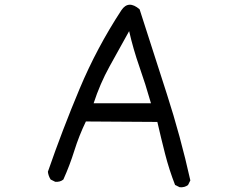

<svg xmlns="http://www.w3.org/2000/svg" viewBox="-20 -784 1040 824"><path d="M751 19.5 731.4 9.8Q706.1 -54.7 688.5 -123.5Q670.9 -192.4 655.3 -260.7L348.6 -262.7Q319.3 -202.1 299.3 -138.2Q279.3 -74.2 252 -13.7Q238.3 -2 216.8 -3.9L197.3 -13.7Q187.5 -29.3 185.5 -46.9Q248 -227.5 321.8 -403.3Q395.5 -579.1 501 -740.2Q531.2 -785.2 579.1 -744.1Q637.7 -561.5 696.3 -379.9Q754.9 -198.2 796.9 -9.8L787.1 9.8Q772.5 21.5 751 19.5ZM627.9 -340.8Q604.5 -422.9 578.1 -498Q551.8 -573.2 534.2 -650.4Q491.2 -573.2 450.2 -499Q409.2 -424.8 381.8 -340.8Z"/></svg>

Font: NaikaiFont
Style: Regular
Weight: 400
Version: Version 1.67